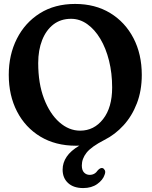

<svg xmlns="http://www.w3.org/2000/svg" viewBox="-20 -729 770 975"><path d="M361.5 -709Q463.5 -709 539.5 -662.8Q615.5 -616.5 657.8 -535.2Q700 -454 700 -348.5Q700 -269 675.2 -204.5Q650.5 -140 607.5 -92.8Q564.5 -45.5 509.5 -18Q443.5 16 419.5 46.5Q395.5 77 395.5 111.5Q395.5 135.5 407 147.2Q418.5 159 435.5 159Q461.5 159 477 135.5Q489.5 122 500.5 124.5Q507.5 126.5 512.2 135.2Q517 144 511 159Q502.5 185 473.8 205.5Q445 226 402.5 226Q353.5 226 325.8 200.5Q298 175 298 132.5Q298 97.5 318.5 67Q339 36.5 383 10.5Q374 11 366 11Q262 11 185.2 -35.2Q108.5 -81.5 66.5 -162.8Q24.5 -244 24.5 -349Q24.5 -451 65.8 -532.5Q107 -614 182.5 -661.5Q258 -709 361.5 -709ZM549.5 -284.5Q549.5 -357 533.8 -420.5Q518 -484 489.5 -531.8Q461 -579.5 423 -606.5Q385 -633.5 341 -633.5Q288.5 -633.5 251.2 -604.8Q214 -576 194 -525.2Q174 -474.5 174 -409Q174 -305 203.5 -228Q233 -151 281.5 -108.2Q330 -65.5 387 -65.5Q457.5 -65.5 503.5 -124.2Q549.5 -183 549.5 -284.5Z"/></svg>

Font: Fraunces 144pt SuperSoft SemiBold
Style: Regular
Weight: 600
Version: Version 1.000;[b76b70a41]